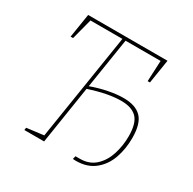

<svg xmlns="http://www.w3.org/2000/svg" viewBox="-154 -849 1013 1010"><g transform="rotate(30 352.0 -343.5)"><path d="M627 -247Q627 -181 607 -124Q587 -67 542.5 -31Q498 5 429 5L411 4L416 -15H442Q499 -15 535.5 -48.5Q572 -82 589 -135Q606 -188 606 -246Q606 -324 575 -356Q544 -388 479 -388Q400 -388 289 -351L234 0H114L116 -15L219 -28L321 -673H127L94 -547H79L102 -692H584L561 -547H547L553 -673H340L292 -369Q341 -387 391.5 -397Q442 -407 483 -407Q556 -407 591.5 -370.5Q627 -334 627 -247Z"/></g></svg>

Font: Bitter Pro Thin
Style: Italic
Weight: 250
Italic angle: -9°
Designer: Sol Matas, and Bitter project Authors
Foundry: Sol Matas
Version: Version 1.010